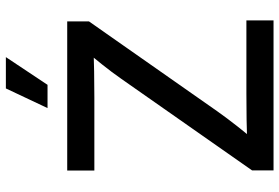

<svg xmlns="http://www.w3.org/2000/svg" viewBox="-174 -810 984 677"><g transform="rotate(-90 318.5 -472.0)"><path d="M55.7 0V-75.7L378.4 -536.6Q402.3 -570.8 429.4 -604.7Q456.5 -638.7 484.4 -672.4L495.1 -635.7Q449.7 -633.3 403.8 -632.6Q357.9 -631.8 312 -631.8H55.2V-727.5H581.1V-650.9L263.7 -197.8Q238.3 -162.1 210 -126.2Q181.6 -90.3 152.8 -55.2L141.6 -91.8Q188 -94.2 233.9 -95Q279.8 -95.7 325.7 -95.7H584.5V0ZM275.4 -796.9 344.7 -943.8H455.1L357.4 -796.9Z"/></g></svg>

Font: Inter 17pt Medium
Style: Regular
Weight: 500
Version: Version 4.001;git-66647c0bb